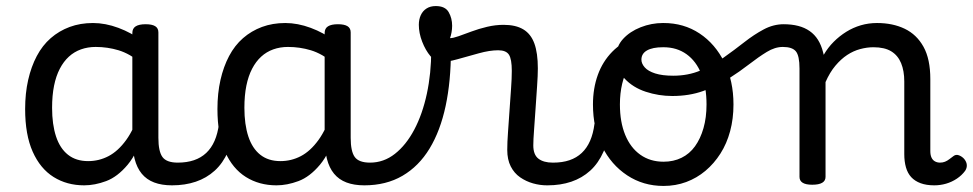

<svg xmlns="http://www.w3.org/2000/svg" viewBox="-20 -595 3213 634"><path d="M258 17Q201 17 157 -10.5Q113 -38 88 -94Q63 -150 63 -235Q63 -287 73 -331Q83 -375 101.5 -410Q120 -445 147.5 -469Q175 -493 210 -506Q245 -519 287 -519Q328 -519 371 -503Q414 -487 448 -461V-386Q408 -418 371.5 -429Q335 -440 296 -440Q270 -440 247.5 -432Q225 -424 207.5 -408Q190 -392 177.5 -368Q165 -344 158.5 -312Q152 -280 152 -239Q152 -184 165 -144.5Q178 -105 204.5 -84Q231 -63 271 -63Q307 -63 338.5 -79.5Q370 -96 396.5 -132.5Q423 -169 442 -229L458 -168Q435 -91 401.5 -51Q368 -11 330.5 3Q293 17 258 17ZM548 17Q514 17 489 7.5Q464 -2 448 -21.5Q432 -41 424.5 -70.5Q417 -100 417 -140V-486Q417 -501 428 -508Q439 -515 461 -515Q482 -515 492.5 -508.5Q503 -502 503 -488V-140Q503 -95 516.5 -76.5Q530 -58 567 -58Q576 -58 580.5 -46.5Q585 -35 583.5 -20.5Q582 -6 573.5 5.5Q565 17 548 17Z M548 17Q534 17 527.5 5.5Q521 -6 522.5 -20.5Q524 -35 535 -46.5Q546 -58 567 -58Q597 -58 620.5 -66Q644 -74 661 -90Q678 -106 688.5 -130Q699 -154 703 -186Q705 -201 718 -205.5Q731 -210 743.5 -205.5Q756 -201 754 -186Q750 -133 733 -94.5Q716 -56 689 -31.5Q662 -7 626.5 5Q591 17 548 17Z M893 17Q836 17 792 -10.5Q748 -38 723 -94Q698 -150 698 -235Q698 -287 708 -331Q718 -375 736.5 -410Q755 -445 782.5 -469Q810 -493 845 -506Q880 -519 922 -519Q963 -519 1006 -503Q1049 -487 1083 -461V-386Q1043 -418 1006.5 -429Q970 -440 931 -440Q905 -440 882.5 -432Q860 -424 842.5 -408Q825 -392 812.5 -368Q800 -344 793.5 -312Q787 -280 787 -239Q787 -184 800 -144.5Q813 -105 839.5 -84Q866 -63 906 -63Q942 -63 973.5 -79.5Q1005 -96 1031.5 -132.5Q1058 -169 1077 -229L1093 -168Q1070 -91 1036.5 -51Q1003 -11 965.5 3Q928 17 893 17ZM1183 17Q1149 17 1124 7.5Q1099 -2 1083 -21.5Q1067 -41 1059.5 -70.5Q1052 -100 1052 -140V-486Q1052 -501 1063 -508Q1074 -515 1096 -515Q1117 -515 1127.5 -508.5Q1138 -502 1138 -488V-140Q1138 -95 1151.5 -76.5Q1165 -58 1202 -58Q1211 -58 1215.5 -46.5Q1220 -35 1218.5 -20.5Q1217 -6 1208.5 5.5Q1200 17 1183 17Z M1183 17Q1164 17 1157.5 5.5Q1151 -6 1155 -20.5Q1159 -35 1171 -46.5Q1183 -58 1202 -58Q1247 -58 1284 -87Q1321 -116 1348 -167Q1375 -218 1389.5 -285.5Q1404 -353 1404 -429Q1404 -441 1414 -446.5Q1424 -452 1436.5 -452Q1449 -452 1459 -446.5Q1469 -441 1469 -429Q1469 -327 1451.5 -245Q1434 -163 1398.5 -104.5Q1363 -46 1309 -14.5Q1255 17 1183 17Z M1786 17Q1763 17 1740 10.5Q1717 4 1697.5 -9.5Q1678 -23 1666.5 -45.5Q1655 -68 1655 -100Q1655 -125 1657.5 -159Q1660 -193 1662.5 -230.5Q1665 -268 1667.5 -302Q1670 -336 1670 -361Q1670 -400 1660.5 -414.5Q1651 -429 1625 -429Q1597 -429 1561 -419Q1525 -409 1491 -399.5Q1457 -390 1436 -390Q1418 -390 1401.5 -409.5Q1385 -429 1374 -457.5Q1363 -486 1363 -513Q1363 -531 1369.5 -545Q1376 -559 1388.5 -567Q1401 -575 1419 -575Q1450 -575 1461.5 -555Q1473 -535 1473 -510Q1473 -499 1471 -488Q1469 -477 1466 -469Q1476 -469 1494.5 -475.5Q1513 -482 1537 -491Q1561 -500 1588.5 -506.5Q1616 -513 1643 -513Q1683 -513 1708 -498Q1733 -483 1744.5 -451.5Q1756 -420 1756 -369Q1756 -346 1753.5 -310.5Q1751 -275 1748.5 -237Q1746 -199 1743.5 -166Q1741 -133 1741 -115Q1741 -84 1758 -71Q1775 -58 1805 -58Q1819 -58 1826 -46.5Q1833 -35 1831.5 -20.5Q1830 -6 1819 5.5Q1808 17 1786 17Z M1788 17Q1774 17 1767.5 5.5Q1761 -6 1762.5 -20.5Q1764 -35 1775 -46.5Q1786 -58 1807 -58Q1837 -58 1860.5 -66Q1884 -74 1901 -90Q1918 -106 1928.5 -130Q1939 -154 1943 -186Q1945 -201 1958 -205.5Q1971 -210 1983.5 -205.5Q1996 -201 1994 -186Q1990 -133 1973 -94.5Q1956 -56 1929 -31.5Q1902 -7 1866.5 5Q1831 17 1788 17Z M2171 19Q2104 19 2051 -16Q1998 -51 1968 -111.5Q1938 -172 1938 -250Q1938 -303 1954 -347.5Q1970 -392 2002 -424.5Q2034 -457 2083 -475.5Q2132 -494 2198 -494Q2211 -494 2214.5 -483Q2218 -472 2213.5 -461Q2209 -450 2196 -450Q2165 -450 2138.5 -441Q2112 -432 2091.5 -415Q2071 -398 2056.5 -374Q2042 -350 2034.5 -318.5Q2027 -287 2027 -250Q2027 -192 2044.5 -149.5Q2062 -107 2094.5 -84Q2127 -61 2171 -61Q2204 -61 2230.5 -74Q2257 -87 2275 -112Q2293 -137 2303 -172Q2313 -207 2313 -250Q2313 -308 2296 -350.5Q2279 -393 2247 -416Q2215 -439 2171 -439Q2152 -439 2143 -451Q2134 -463 2134 -479Q2134 -495 2143 -507Q2152 -519 2171 -519Q2238 -519 2290 -484.5Q2342 -450 2372 -389Q2402 -328 2402 -250Q2402 -203 2391 -162Q2380 -121 2359 -88Q2338 -55 2309.5 -31Q2281 -7 2246 6Q2211 19 2171 19Z M2200 -278Q2155 -278 2112.5 -292Q2070 -306 2042.5 -335.5Q2015 -365 2015 -410Q2015 -442 2037.5 -466.5Q2060 -491 2095.5 -505Q2131 -519 2169 -519Q2188 -519 2197.5 -507Q2207 -495 2207 -479Q2207 -463 2197.5 -451Q2188 -439 2169 -439Q2135 -439 2116.5 -428.5Q2098 -418 2098 -398Q2098 -385 2109 -372.5Q2120 -360 2143.5 -352.5Q2167 -345 2203 -345Q2252 -345 2292.5 -362Q2333 -379 2369 -404.5Q2405 -430 2437.5 -455.5Q2470 -481 2502 -498Q2534 -515 2568 -515Q2587 -515 2596 -503.5Q2605 -492 2604 -477.5Q2603 -463 2593.5 -451.5Q2584 -440 2565 -440Q2539 -440 2512 -423.5Q2485 -407 2454 -383Q2423 -359 2385.5 -335Q2348 -311 2302 -294.5Q2256 -278 2200 -278Z M2662 15Q2641 15 2630.5 8.5Q2620 2 2620 -11V-369Q2620 -411 2608 -425.5Q2596 -440 2565 -440Q2550 -440 2543 -451.5Q2536 -463 2536 -477.5Q2536 -492 2544 -503.5Q2552 -515 2567 -515Q2594 -515 2615.5 -509.5Q2637 -504 2653.5 -492.5Q2670 -481 2681 -463.5Q2692 -446 2698 -422L2700 -414Q2714 -438 2733 -457Q2752 -476 2774.5 -490Q2797 -504 2822.5 -511.5Q2848 -519 2876 -519Q2928 -519 2967.5 -500Q3007 -481 3029.5 -440.5Q3052 -400 3052 -334V-96Q3052 -83 3056 -74.5Q3060 -66 3067.5 -62Q3075 -58 3084 -58Q3093 -58 3100.5 -61Q3108 -64 3115 -69.5Q3122 -75 3129 -80Q3137 -86 3147 -82Q3157 -78 3164 -70Q3172 -60 3172.5 -50Q3173 -40 3167 -31Q3156 -16 3139.5 -5Q3123 6 3104 11.5Q3085 17 3065 17Q3039 17 3020 10Q3001 3 2989 -10Q2977 -23 2971.5 -42.5Q2966 -62 2966 -86V-326Q2966 -361 2955.5 -386.5Q2945 -412 2923 -425.5Q2901 -439 2864 -439Q2843 -439 2820.5 -433Q2798 -427 2777.5 -413.5Q2757 -400 2738.5 -378Q2720 -356 2706 -324V-11Q2706 2 2695 8.5Q2684 15 2662 15Z"/></svg>

Font: Playwrite ES Deco
Style: Regular
Weight: 400
Designer: Veronika Burian, José Scaglione
Foundry: TypeTogether
Version: Version 1.002